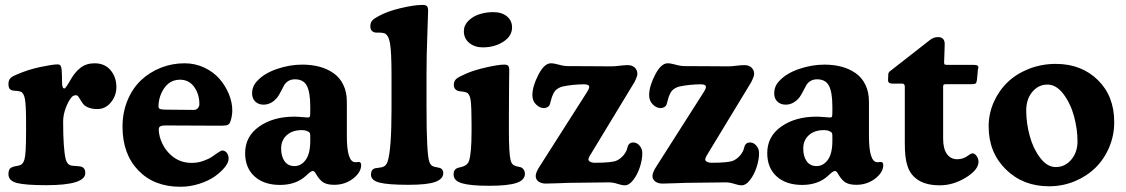

<svg xmlns="http://www.w3.org/2000/svg" viewBox="-20 -730 4494 766"><path d="M84 -204.6V-242.7Q84 -308.6 79.6 -334Q75.2 -359.4 62.5 -364.3Q54.7 -367.2 42.7 -367.7Q30.8 -368.2 26.9 -370.1Q13.7 -374 13.7 -394Q13.7 -409.7 21 -417.5Q28.3 -425.3 47.9 -433.1Q92.8 -452.6 141.6 -462.9Q190.4 -473.1 209.5 -473.1Q218.8 -473.1 221.9 -467.5Q225.1 -461.9 226.1 -450.2Q227.5 -431.2 227.5 -402.8Q227.5 -377 236.8 -377Q241.7 -377 259.8 -408.7Q277.8 -441.4 301 -459.5Q324.2 -477.5 357.4 -477.5Q397.9 -477.5 421.1 -450Q444.3 -422.4 444.3 -382.8Q444.3 -348.1 422.4 -321.5Q400.4 -294.9 368.7 -294.9Q348.1 -294.9 333.7 -300.5Q319.3 -306.2 312.7 -314.2Q306.2 -322.3 301.5 -330.6Q296.9 -338.9 292.7 -344.5Q288.6 -350.1 283.2 -350.1Q273.4 -350.1 266.6 -343.3Q252.4 -326.7 242.2 -299.1Q231.9 -271.5 231.9 -245.1Q231.9 -136.7 242.2 -94.7Q247.6 -73.7 263.2 -69.8Q268.6 -68.4 283.7 -67.6Q298.8 -66.9 305.2 -64.9Q320.3 -59.1 320.3 -39.6Q320.3 8.8 164.6 8.8Q82.5 8.8 48.1 0.2Q13.7 -8.3 13.7 -35.6Q13.7 -56.6 26.4 -62Q32.2 -65.4 43.2 -67.1Q54.2 -68.8 59.1 -70.8Q72.3 -74.7 77.6 -94.2Q84 -115.2 84 -204.6Z M716.3 -477.5Q758.8 -477.5 795.7 -460Q832.5 -442.4 856.2 -414.8Q879.9 -387.2 893.3 -354.2Q906.7 -321.3 906.7 -290Q906.7 -264.6 897.9 -241.7Q894.5 -234.4 887.2 -231.4Q879.9 -228.5 861.8 -228.5L640.1 -229.5Q625.5 -229.5 619.4 -225.8Q613.3 -222.2 613.3 -213.4Q613.3 -199.7 617.7 -183.6Q630.4 -138.7 664.1 -109.4Q697.8 -80.1 745.1 -80.1Q768.6 -80.1 790.8 -87.9Q813 -95.7 825.9 -104.7Q838.9 -113.8 850.3 -121.6Q861.8 -129.4 867.2 -129.4Q877.4 -129.4 884.8 -120.4Q892.1 -111.3 892.1 -96.7Q892.1 -82 877 -63Q861.8 -43.9 837.2 -26.4Q812.5 -8.8 775.4 3.2Q738.3 15.1 699.2 15.1Q594.7 15.1 531.7 -50.3Q468.8 -115.7 468.8 -224.1Q468.8 -281.7 488.8 -329.8Q508.8 -377.9 542.7 -409.9Q576.7 -441.9 621.6 -459.7Q666.5 -477.5 716.3 -477.5ZM751.5 -291.5Q762.7 -291 769 -298.1Q775.4 -305.2 775.4 -314.9Q775.4 -354.5 754.6 -383.3Q733.9 -412.1 698.2 -412.1Q643.1 -412.1 619.1 -346.7Q612.3 -324.7 612.3 -305.2Q612.3 -296.9 619.9 -294.7Q627.4 -292.5 645 -292.5Z M985.8 -357.4Q985.8 -386.2 1005.9 -406.7Q1033.2 -437 1084.2 -454.6Q1135.3 -472.2 1186 -472.2Q1223.1 -472.2 1254.4 -463.9Q1285.6 -455.6 1310.5 -438.2Q1335.4 -420.9 1349.6 -391.8Q1363.8 -362.8 1363.8 -323.7V-187Q1363.8 -85.9 1395.5 -83Q1399.4 -82.5 1404.8 -83.3Q1410.2 -84 1411.6 -84Q1420.9 -83 1420.9 -71.8Q1420.9 -42.5 1388.7 -17.6Q1356.4 7.3 1313.5 7.3Q1286.6 7.3 1271.2 -1.5Q1255.9 -10.3 1241.7 -34.2Q1234.9 -47.9 1228 -47.9Q1220.2 -47.9 1200.7 -28.8Q1161.1 7.8 1097.2 7.8Q1033.2 7.8 995.6 -26.1Q958 -60.1 958 -119.1Q958 -186 1014.2 -225.3Q1070.3 -264.6 1154.3 -264.6Q1165.5 -264.6 1185.1 -262.9Q1204.6 -261.2 1208 -261.2Q1214.4 -261.2 1216.1 -264.6Q1217.8 -268.1 1217.8 -280.8V-304.7Q1217.8 -361.3 1204.3 -387.5Q1190.9 -413.6 1156.7 -413.6Q1130.4 -413.6 1115.2 -392.6Q1112.3 -388.2 1102.3 -368.4Q1092.3 -348.6 1085.9 -340.8Q1062.5 -312.5 1031.2 -312.5Q1011.7 -312.5 998.8 -324.5Q985.8 -336.4 985.8 -357.4ZM1217.8 -168V-187Q1217.8 -195.3 1216.3 -199Q1214.8 -202.6 1208.5 -205.6Q1198.7 -210.9 1184.1 -210.9Q1146.5 -210.9 1124 -190.7Q1101.6 -170.4 1101.6 -137.2Q1101.6 -106.4 1115.2 -86.9Q1128.9 -67.4 1154.8 -67.4Q1181.6 -67.4 1199.7 -92.3Q1217.8 -117.2 1217.8 -168Z M1542 -295.4V-428.7Q1542 -522.5 1535.9 -557.4Q1529.8 -592.3 1512.2 -597.7Q1502.4 -600.1 1492.2 -599.9Q1481.9 -599.6 1477.5 -600.1Q1457.5 -604 1457.5 -625Q1457.5 -639.2 1464.6 -647.5Q1471.7 -655.8 1489.3 -665Q1522.5 -684.1 1577.4 -697.3Q1632.3 -710.4 1665.5 -710.4Q1677.7 -710.4 1682.9 -705.8Q1688 -701.2 1688 -688Q1688 -672.4 1684.8 -589.4Q1681.6 -506.3 1681.6 -432.6V-301.8Q1681.6 -115.7 1692.9 -84.5Q1697.3 -69.3 1711.9 -64.9Q1716.3 -63.5 1724.4 -62.3Q1732.4 -61 1736.3 -59.6Q1748.5 -53.7 1748.5 -39.6Q1748.5 -16.6 1717.5 -4.6Q1686.5 7.3 1609.4 7.3Q1527.8 7.3 1493.9 -1.5Q1460 -10.3 1460 -33.2Q1460 -53.7 1476.1 -58.6Q1480 -59.6 1489.3 -60.5Q1498.5 -61.5 1502.4 -62.5Q1520.5 -66.4 1526.4 -85.4Q1542 -133.3 1542 -295.4Z M1830.6 -605.5Q1830.6 -629.4 1849.1 -647.5Q1867.7 -665.5 1893.6 -673.6Q1919.4 -681.6 1947.8 -681.6Q1981.9 -681.6 2002.4 -664.8Q2022.9 -647.9 2022.9 -620.6Q2022.9 -585.9 1988 -563.5Q1953.1 -541 1905.8 -541Q1874 -541 1852.3 -558.6Q1830.6 -576.2 1830.6 -605.5ZM1861.3 -205.6V-236.8Q1861.3 -302.2 1857.9 -328.4Q1854.5 -354.5 1842.3 -360.4Q1834.5 -363.8 1822 -365Q1809.6 -366.2 1806.2 -367.7Q1790.5 -374 1790.5 -390.6Q1790.5 -406.7 1800.5 -415.3Q1810.5 -423.8 1841.3 -437Q1871.6 -450.2 1919.9 -461.2Q1968.3 -472.2 1991.7 -472.2Q2003.4 -472.2 2007.6 -467.3Q2011.7 -462.4 2011.7 -450.2Q2011.7 -443.8 2011 -396.5Q2010.3 -349.1 2010.3 -266.1V-209.5Q2010.3 -116.7 2017.1 -91.3Q2021 -72.8 2035.2 -68.4Q2040 -66.4 2048.1 -64.9Q2056.2 -63.5 2060.5 -61.5Q2074.2 -53.2 2074.2 -36.6Q2074.2 -11.7 2040.5 -0.2Q2006.8 11.2 1932.1 11.2Q1856.9 11.2 1823.2 1.2Q1789.6 -8.8 1789.6 -33.7Q1789.6 -52.2 1801.8 -58.1Q1806.2 -60.5 1815.4 -62.5Q1824.7 -64.5 1828.6 -66.4Q1845.7 -72.3 1851.1 -87.9Q1861.3 -118.7 1861.3 -205.6Z M2248 -0.5Q2238.3 -0.5 2208.3 1Q2178.2 2.4 2157.7 2.4Q2139.6 2.4 2128.4 -5.9Q2117.2 -14.2 2117.2 -27.8Q2117.2 -42 2132.8 -65.9L2322.3 -363.3Q2330.6 -376 2330.6 -383.3Q2330.6 -393.6 2310.5 -393.6Q2267.1 -393.6 2224.1 -384.8Q2214.8 -382.3 2207.5 -377.9Q2200.2 -373.5 2195.8 -368.9Q2191.4 -364.3 2187.5 -356.2Q2183.6 -348.1 2182.1 -343.5Q2180.7 -338.9 2178 -329.1Q2175.3 -319.3 2174.3 -315.9Q2172.4 -307.6 2165.3 -303.2Q2158.2 -298.8 2149.9 -298.8Q2133.3 -298.8 2118.7 -313.2Q2104 -327.6 2104 -350.1Q2104 -385.3 2127.7 -431.4Q2151.4 -477.5 2177.7 -477.5Q2190.4 -477.5 2210 -471.9Q2229.5 -466.3 2246.1 -466.3Q2270 -466.3 2340.1 -465.8Q2410.2 -465.3 2418.9 -465.3Q2433.1 -465.3 2452.1 -467.8Q2471.2 -470.2 2484.4 -470.2Q2502 -470.2 2512.5 -460.2Q2522.9 -450.2 2522.9 -435.1Q2522.9 -425.8 2511.2 -402.3L2333 -108.4Q2327.6 -99.1 2327.6 -94.2Q2327.6 -88.4 2334.7 -84.5Q2341.8 -80.6 2351.6 -80.6Q2421.4 -80.6 2440.4 -89.4Q2456.1 -96.7 2468 -111.1Q2480 -125.5 2483.4 -142.1Q2487.8 -161.6 2506.8 -161.6Q2520.5 -161.6 2531.5 -149.2Q2542.5 -136.7 2542.5 -119.1Q2542.5 -92.3 2532.5 -62.3Q2522.5 -32.2 2506.1 -11.5Q2489.7 9.3 2473.6 9.3Q2460.9 9.3 2443.4 3.4Q2425.8 -2.4 2409.2 -2.4Q2390.6 -2.4 2330.3 -1.5Q2270 -0.5 2248 -0.5Z M2713.9 -0.5Q2704.1 -0.5 2674.1 1Q2644 2.4 2623.5 2.4Q2605.5 2.4 2594.2 -5.9Q2583 -14.2 2583 -27.8Q2583 -42 2598.6 -65.9L2788.1 -363.3Q2796.4 -376 2796.4 -383.3Q2796.4 -393.6 2776.4 -393.6Q2732.9 -393.6 2689.9 -384.8Q2680.7 -382.3 2673.3 -377.9Q2666 -373.5 2661.6 -368.9Q2657.2 -364.3 2653.3 -356.2Q2649.4 -348.1 2647.9 -343.5Q2646.5 -338.9 2643.8 -329.1Q2641.1 -319.3 2640.1 -315.9Q2638.2 -307.6 2631.1 -303.2Q2624 -298.8 2615.7 -298.8Q2599.1 -298.8 2584.5 -313.2Q2569.8 -327.6 2569.8 -350.1Q2569.8 -385.3 2593.5 -431.4Q2617.2 -477.5 2643.6 -477.5Q2656.2 -477.5 2675.8 -471.9Q2695.3 -466.3 2711.9 -466.3Q2735.8 -466.3 2805.9 -465.8Q2876 -465.3 2884.8 -465.3Q2898.9 -465.3 2918 -467.8Q2937 -470.2 2950.2 -470.2Q2967.8 -470.2 2978.3 -460.2Q2988.8 -450.2 2988.8 -435.1Q2988.8 -425.8 2977.1 -402.3L2798.8 -108.4Q2793.5 -99.1 2793.5 -94.2Q2793.5 -88.4 2800.5 -84.5Q2807.6 -80.6 2817.4 -80.6Q2887.2 -80.6 2906.2 -89.4Q2921.9 -96.7 2933.8 -111.1Q2945.8 -125.5 2949.2 -142.1Q2953.6 -161.6 2972.7 -161.6Q2986.3 -161.6 2997.3 -149.2Q3008.3 -136.7 3008.3 -119.1Q3008.3 -92.3 2998.3 -62.3Q2988.3 -32.2 2971.9 -11.5Q2955.6 9.3 2939.5 9.3Q2926.8 9.3 2909.2 3.4Q2891.6 -2.4 2875 -2.4Q2856.4 -2.4 2796.1 -1.5Q2735.8 -0.5 2713.9 -0.5Z M3068.8 -357.4Q3068.8 -386.2 3088.9 -406.7Q3116.2 -437 3167.2 -454.6Q3218.3 -472.2 3269 -472.2Q3306.2 -472.2 3337.4 -463.9Q3368.7 -455.6 3393.6 -438.2Q3418.5 -420.9 3432.6 -391.8Q3446.8 -362.8 3446.8 -323.7V-187Q3446.8 -85.9 3478.5 -83Q3482.4 -82.5 3487.8 -83.3Q3493.2 -84 3494.6 -84Q3503.9 -83 3503.9 -71.8Q3503.9 -42.5 3471.7 -17.6Q3439.5 7.3 3396.5 7.3Q3369.6 7.3 3354.2 -1.5Q3338.9 -10.3 3324.7 -34.2Q3317.9 -47.9 3311 -47.9Q3303.2 -47.9 3283.7 -28.8Q3244.1 7.8 3180.2 7.8Q3116.2 7.8 3078.6 -26.1Q3041 -60.1 3041 -119.1Q3041 -186 3097.2 -225.3Q3153.3 -264.6 3237.3 -264.6Q3248.5 -264.6 3268.1 -262.9Q3287.6 -261.2 3291 -261.2Q3297.4 -261.2 3299.1 -264.6Q3300.8 -268.1 3300.8 -280.8V-304.7Q3300.8 -361.3 3287.4 -387.5Q3273.9 -413.6 3239.7 -413.6Q3213.4 -413.6 3198.2 -392.6Q3195.3 -388.2 3185.3 -368.4Q3175.3 -348.6 3168.9 -340.8Q3145.5 -312.5 3114.3 -312.5Q3094.7 -312.5 3081.8 -324.5Q3068.8 -336.4 3068.8 -357.4ZM3300.8 -168V-187Q3300.8 -195.3 3299.3 -199Q3297.9 -202.6 3291.5 -205.6Q3281.7 -210.9 3267.1 -210.9Q3229.5 -210.9 3207 -190.7Q3184.6 -170.4 3184.6 -137.2Q3184.6 -106.4 3198.2 -86.9Q3211.9 -67.4 3237.8 -67.4Q3264.6 -67.4 3282.7 -92.3Q3300.8 -117.2 3300.8 -168Z M3742.7 -176.3Q3742.7 -137.2 3757.6 -116Q3772.5 -94.7 3799.3 -94.7Q3823.2 -94.7 3843.3 -109.9Q3844.7 -110.8 3847.4 -112.8Q3850.1 -114.7 3851.8 -115.7Q3853.5 -116.7 3855.7 -117.4Q3857.9 -118.2 3859.9 -118.2Q3868.7 -118.2 3876.2 -107.7Q3883.8 -97.2 3883.8 -84.5Q3883.8 -52.7 3833.5 -21.7Q3783.2 9.3 3729.5 9.3Q3675.3 9.3 3643.1 -11.7Q3610.8 -32.7 3600.1 -69.3Q3589.8 -99.6 3589.8 -156.7V-383.8Q3589.8 -396.5 3579.6 -396.5H3540.5Q3522.9 -396.5 3522.9 -409.7Q3522.9 -423.8 3523.9 -434.6Q3524.9 -441.9 3531.2 -446.3L3688 -568.8Q3703.6 -582 3722.2 -582Q3749 -582 3749 -553.7Q3749 -543.9 3747.8 -513.7Q3746.6 -483.4 3746.6 -481.9Q3746.6 -474.1 3749 -472.7Q3751.5 -471.2 3760.7 -471.2H3862.8Q3874.5 -471.2 3878.9 -469Q3883.3 -466.8 3883.3 -460.9Q3883.3 -460.4 3882.6 -457Q3881.8 -453.6 3881.3 -451.7L3877.9 -413.6Q3876.5 -399.9 3872.3 -397Q3868.2 -394 3853.5 -394H3752.4Q3746.6 -394 3744.6 -391.8Q3742.7 -389.6 3742.7 -383.8Z M3924.3 -225.6Q3924.3 -276.4 3944.6 -322.3Q3964.8 -368.2 3999.8 -401.9Q4034.7 -435.5 4085 -455.3Q4135.3 -475.1 4192.4 -475.1Q4293.9 -475.1 4359.6 -411.1Q4425.3 -347.2 4425.3 -242.7Q4425.3 -189.9 4405.3 -142.6Q4385.3 -95.2 4350.6 -61Q4315.9 -26.9 4267.6 -6.8Q4219.2 13.2 4165 13.2Q4061.5 13.2 3992.9 -54.2Q3924.3 -121.6 3924.3 -225.6ZM4191.9 -63.5Q4229 -63.5 4253.9 -93Q4278.8 -122.6 4278.8 -166Q4278.8 -214.4 4265.1 -265.4Q4251.5 -316.4 4222.9 -354.5Q4194.3 -392.6 4158.7 -392.6Q4123 -392.6 4098.6 -363.5Q4074.2 -334.5 4074.2 -289.1Q4074.2 -238.3 4088.4 -187Q4102.5 -135.7 4130.4 -99.6Q4158.2 -63.5 4191.9 -63.5Z"/></svg>

Font: Cooper*
Style: Bold
Weight: 700
Designer: Owen Earl
Foundry: indestructible type*
Version: Version 0.001